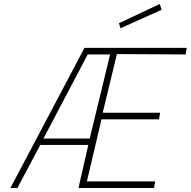

<svg xmlns="http://www.w3.org/2000/svg" viewBox="-20 -939 953 959"><path d="M372 0 421 -215H181L67 0H32L402 -700H913L907 -667L564 -669L493 -376H780L774 -343H487L414 -33H755L749 0ZM418 -667 197 -247H428L530 -667ZM582 -798 574 -823 778 -919 787 -890Z"/></svg>

Font: TitilliumWebThinItalic
Style: Thin Italic
Weight: 200
Italic angle: -13°
Version: Version 1.001;PS 57.000;hotconv 1.0.70;makeotf.lib2.5.55311